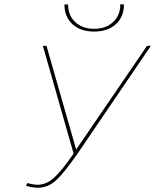

<svg xmlns="http://www.w3.org/2000/svg" viewBox="-20 -873 727 900"><path d="M421 -725Q358 -725 320 -759.5Q282 -794 282 -852H299Q299 -801 332.5 -769.5Q366 -738 421 -738Q476 -738 510 -769.5Q544 -801 544 -853L561 -852Q561 -794 523 -759.5Q485 -725 421 -725ZM669 -658H687L347 -158Q282 -64 243.5 -28.5Q205 7 158 7Q134 7 102 -2L108 -15Q137 -7 156 -7Q196 -7 232 -38.5Q268 -70 325 -153L181 -658H198L337 -172Z"/></svg>

Font: EauTestText Thin
Style: Italic
Weight: 250
Italic angle: -12°
Designer: Christian Thalmann (Catharsis Fonts)
Version: Version 0.001;PS 000.001;hotconv 1.0.88;makeotf.lib2.5.64775